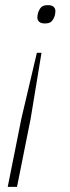

<svg xmlns="http://www.w3.org/2000/svg" viewBox="-20 -535 273 745"><path d="M10 190 63 -75 123 -330H141L99 -75L46 190ZM154 -444Q139 -444 132 -450.5Q125 -457 125 -467Q125 -471 126 -477.5Q127 -484 129 -489Q133 -500 140.5 -507.5Q148 -515 166 -515Q181 -515 188 -508.5Q195 -502 195 -492Q195 -488 194 -481.5Q193 -475 191 -470Q187 -459 179.5 -451.5Q172 -444 154 -444Z"/></svg>

Font: IBM Plex Sans Cond ExtLt
Style: Italic
Weight: 200
Width: 3
Italic angle: -11°
Designer: Mike Abbink, Paul van der Laan, Pieter van Rosmalen
Foundry: Bold Monday
Version: Version 1.3